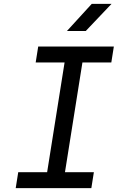

<svg xmlns="http://www.w3.org/2000/svg" viewBox="-20 -970 640 990"><path d="M325 -810H422L555 -950H453ZM61 0H451L464 -82H315L405 -648H554L567 -730H177L164 -648H313L223 -82H74Z"/></svg>

Font: JetBrains Mono
Style: Italic
Weight: 400
Italic angle: -9°
Monospace: yes
Designer: Philipp Nurullin, Konstantin Bulenkov
Foundry: JetBrains
Version: Version 2.305